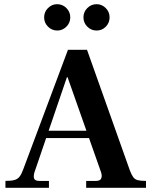

<svg xmlns="http://www.w3.org/2000/svg" viewBox="-20 -898 730 918"><path d="M6 0V-33Q34 -33 49.5 -37.5Q65 -42 74 -54Q83 -66 91 -88L305 -660H396L601 -83Q609 -62 617 -51Q625 -40 639 -36.5Q653 -33 678 -33V0H392V-33H439Q459 -33 464 -45Q469 -57 463 -75L303 -529H300L144 -72Q139 -52 144 -42.5Q149 -33 169 -33H214V0ZM189 -238 199 -273H406L415 -238ZM442 -752Q416 -752 397.5 -770.5Q379 -789 379 -815Q379 -841 397.5 -859.5Q416 -878 442 -878Q467 -878 485.5 -859.5Q504 -841 504 -815Q504 -789 486 -770.5Q468 -752 442 -752ZM254 -752Q228 -752 209.5 -770.5Q191 -789 191 -815Q191 -841 209.5 -859.5Q228 -878 253 -878Q279 -878 297.5 -859.5Q316 -841 316 -815Q316 -789 297.5 -770.5Q279 -752 254 -752Z"/></svg>

Font: Frank Ruhl Libre SemiBold
Style: Regular
Weight: 600
Designer: Yanek Iontef
Foundry: Fontef
Version: Version 6.003;gftools[0.9.30]